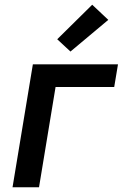

<svg xmlns="http://www.w3.org/2000/svg" viewBox="-20 -792 540 812"><path d="M33 0 119 -520H479L463 -424H215L145 0ZM278 -574 222 -626 370 -772 438 -708Z"/></svg>

Font: Iosevka Oblique
Style: Bold
Weight: 700
Italic angle: -9°
Monospace: yes
Designer: Belleve Invis
Foundry: Belleve Invis
Version: Version 32.5.0; ttfautohint (v1.8.4)